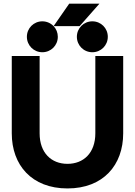

<svg xmlns="http://www.w3.org/2000/svg" viewBox="-20 -1034 750 1067"><path d="M129.4 -829.6C129.4 -781.7 167.5 -743.7 215.3 -743.7C263.2 -743.7 301.3 -781.7 301.3 -829.6C301.3 -852.5 292.5 -873.5 277.8 -888.7H422.4L532.7 -1013.7H364.7L277.8 -888.7C262.2 -905.3 239.7 -915.5 215.3 -915.5C167.5 -915.5 129.4 -877.4 129.4 -829.6ZM407.2 -829.6C407.2 -781.7 445.3 -743.7 493.2 -743.7C541 -743.7 579.1 -781.7 579.1 -829.6C579.1 -877.4 541 -915.5 493.2 -915.5C445.3 -915.5 407.2 -877.4 407.2 -829.6ZM200.2 -722.7H45.4V-293C45.4 -117.2 155.8 13.2 355 13.2C554.2 13.2 664.6 -117.2 664.6 -293V-722.7H509.8V-293C509.8 -184.1 444.3 -123.5 355 -123.5C265.6 -123.5 200.2 -184.1 200.2 -293Z"/></svg>

Font: Giphurs ExtraBold
Style: Regular
Weight: 800
Version: Version 1.000